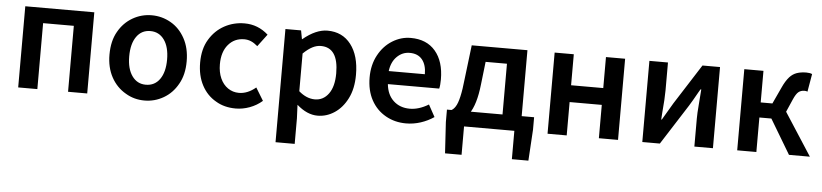

<svg xmlns="http://www.w3.org/2000/svg" viewBox="-46 -829 5599 1308"><g transform="rotate(5 2754.0 -175.0)"><path d="M83 -555H555V0H424V-451H214V0H83Z M818 -21Q755 -57 719 -123Q683 -189 683 -277Q683 -371 720 -435Q756 -499 816.5 -534Q877 -569 947 -569Q1017 -569 1077.5 -534.5Q1138 -500 1174.5 -433.5Q1211 -367 1211 -277Q1211 -185 1174 -121Q1138 -56 1077.5 -21Q1017 14 947 14Q876 14 818 -21ZM1077 -277Q1077 -363 1042 -412Q1007 -461 947 -461Q887 -461 852.5 -412Q818 -363 818 -277Q818 -192 853 -143Q888 -94 947 -94Q1008 -94 1042.5 -143Q1077 -192 1077 -277Z M1435 -21Q1373 -56 1338 -122Q1303 -188 1303 -277Q1303 -371 1342 -435Q1381 -500 1444 -534.5Q1507 -569 1582 -569Q1674 -569 1744 -506L1681 -422Q1658 -442 1636 -451.5Q1614 -461 1589 -461Q1522 -461 1480 -411.5Q1438 -362 1438 -277Q1438 -223 1456.5 -181.5Q1475 -140 1508.5 -117Q1542 -94 1584 -94Q1643 -94 1699 -141L1752 -54Q1714 -21 1666.5 -3.5Q1619 14 1571 14Q1493 14 1435 -21Z M1862 -555H1969L1980 -496H1982Q2070 -569 2149 -569Q2251 -569 2309.5 -493Q2368 -417 2368 -286Q2368 -191 2334 -124Q2301 -58 2247 -22Q2193 14 2131 14Q2059 14 1989 -48L1993 45V219H1862ZM2233 -284Q2233 -461 2113 -461Q2084 -461 2055 -446Q2026 -431 1993 -399V-141Q2046 -95 2103 -95Q2161 -95 2197 -144.5Q2233 -194 2233 -284Z M2597 -21Q2533 -57 2497.5 -122.5Q2462 -188 2462 -277Q2462 -363 2498 -429.5Q2534 -496 2593 -532.5Q2652 -569 2718 -569Q2827 -569 2887 -498.5Q2947 -428 2947 -305Q2947 -265 2941 -242H2590Q2597 -170 2641 -129Q2685 -88 2753 -88Q2815 -88 2881 -128L2926 -46Q2885 -18 2836 -2Q2787 14 2736 14Q2659 14 2597 -21ZM2720 -467Q2670 -467 2633 -430.5Q2596 -394 2588 -331H2835Q2835 -395 2805.5 -431Q2776 -467 2720 -467Z M3132 194H3019L3006 -19V-104H3602V-19L3589 194H3476V0H3132ZM3386 -451H3240L3222 -295Q3207 -156 3161 -91Q3121 -35 3055 -28L3037 -104Q3052 -112 3064 -131Q3093 -175 3108 -323L3136 -555H3517V-39H3386Z M3703 -555H3834V-343H4054V-555H4185V0H4054V-228H3834V0H3703Z M4351 -555H4478V-364Q4478 -309 4469 -210L4466 -164H4470L4539 -281L4714 -555H4834V0H4707V-191Q4707 -228 4712 -286L4720 -392H4715Q4712 -388 4709.5 -383Q4707 -378 4703 -372Q4668 -309 4646 -274L4471 0H4351Z M5000 -555H5131V-339H5211L5263 -451Q5284 -498 5309 -526Q5331 -550 5359 -559.5Q5387 -569 5424 -569Q5448 -569 5463 -562L5442 -440Q5433 -444 5422 -444Q5397 -444 5380.5 -430.5Q5364 -417 5347 -378L5309 -291L5497 0H5354L5213 -236H5131V0H5000Z"/></g></svg>

Font: Merged Yaku Han JP SemiBold
Style: Regular
Weight: 600
Designer: Ryoko NISHIZUKA 西塚涼子 (kana, bopomofo & ideographs); Paul D. Hunt (Latin, Greek & Cyrillic); Sandoll Communications 산돌커뮤니
Foundry: Adobe
Version: Version 2.004